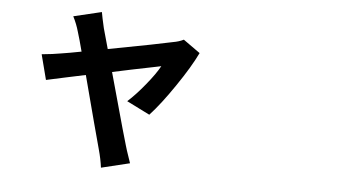

<svg xmlns="http://www.w3.org/2000/svg" viewBox="-50 -706 1600 892"><g transform="rotate(5 750.0 -259.5)"><path d="M449.2 100.6Q444.3 61.5 431.6 15.6Q412.1 -54.7 341.8 -322.3Q310.5 -315.4 253.9 -303.7Q176.8 -287.1 159.2 -283.2L128.9 -400.4Q181.6 -405.3 218.8 -412.1Q252 -417 312.5 -428.7Q297.9 -485.4 287.1 -519.5Q277.3 -554.7 259.8 -588.9L390.6 -620.1Q394.5 -596.7 406.2 -545.9L432.6 -451.2Q680.7 -498 731.4 -509.8Q759.8 -514.6 781.2 -525.4L859.4 -469.7Q828.1 -404.3 765.6 -312.5Q702.1 -218.8 651.4 -164.1L543.9 -217.8Q581.1 -251 624.5 -304.2Q668 -357.4 687.5 -393.6Q681.6 -392.6 659.2 -387.7Q542 -364.3 461.9 -346.7Q470.7 -314.5 489.3 -248Q543.9 -49.8 555.7 -11.7Q557.6 -5.9 562.5 10.7Q577.1 54.7 582 68.4Z"/></g></svg>

Font: Bpmf GenYo Gothic B
Style: B
Weight: 700
Foundry: But Ko
Version: Version 1.320